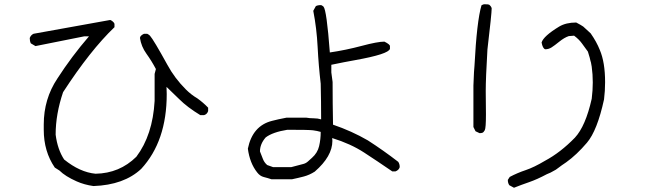

<svg xmlns="http://www.w3.org/2000/svg" viewBox="-20 -811 3040 904"><path d="M420 65Q377 59 341 43Q287 19 260 -8L238 -22Q186 -98 186 -200V-225Q186 -345 250 -441Q317 -545 399 -640H377L147 -594L125 -607Q120 -618 120 -632Q125 -646 138 -652Q268 -676 499 -717Q503 -716 510 -710.5Q517 -705 519 -699V-683Q405 -574 277 -377Q242 -274 242 -177Q251 -107 282 -60Q356 0 430 7Q543 5 622 -73Q699 -175 708 -336V-463L714 -486Q694 -524 669.5 -558Q645 -592 639 -632Q639 -643 658 -652H673Q681 -648 686 -643Q703 -624 768 -506Q802 -443 855 -390Q880 -365 909 -348Q937 -328 960 -304V-288Q955 -273 941 -269H923Q862 -306 824 -344L764 -402L765 -368Q765 -146 645 -16Q564 60 420 65Z M1351 -24 1408 -39Q1420 -42 1429.5 -50.5Q1439 -59 1449 -68Q1475 -91 1482.5 -123Q1490 -155 1490 -190Q1473 -195 1453.5 -197.5Q1434 -200 1333 -200Q1264 -189 1231 -164Q1204 -133 1204 -98Q1211 -81 1217.5 -63.5Q1224 -46 1238 -34L1266 -24ZM1355 33H1258Q1240 27 1222 22.5Q1204 18 1191 1Q1156 -43 1147 -111Q1169 -219 1261 -242Q1287 -249 1329 -257H1422Q1439 -254 1457.5 -254Q1476 -254 1492 -249Q1492 -333 1490 -417Q1480 -502 1475.5 -590Q1471 -678 1455 -760L1467 -782Q1475 -787 1492 -787Q1497 -785 1503 -780Q1518 -764 1533 -564Q1608 -575 1683 -595Q1758 -615 1790 -615Q1816 -602 1816 -594V-581Q1809 -556 1653 -528Q1602 -519 1540 -506V-470L1546 -425Q1546 -325 1548 -224Q1636 -194 1712 -150Q1785 -103 1855 -49Q1862 -39 1862 -24Q1858 -10 1842 -4H1827Q1757 -52 1694 -93Q1631 -134 1544 -161L1545 -148Q1545 -75 1462 -3Q1437 13 1410.5 20Q1384 27 1355 33Z M2238 -184 2219 -193 2209 -213V-408Q2212 -489 2214 -501Q2225 -712 2247 -786Q2254 -790 2259 -791Q2280 -791 2283 -789Q2293 -781 2295 -772Q2295 -747 2275 -578Q2267 -442 2267 -383L2268 -272Q2268 -208 2262.5 -198Q2257 -188 2251.5 -186Q2246 -184 2238 -184ZM2400 73 2378 61Q2371 51 2371 36L2380 22Q2416 3 2455 -10Q2494 -23 2546 -54Q2619 -93 2687 -163Q2737 -217 2766 -346Q2771 -386 2771 -423Q2771 -461 2766 -497Q2762 -522 2760 -525Q2759 -533 2748 -568Q2734 -587 2720 -606.5Q2706 -626 2683 -643L2658 -641Q2637 -634 2613.5 -615Q2590 -596 2576.5 -587.5Q2563 -579 2547 -579Q2535 -583 2530 -611Q2539 -641 2613 -686Q2645 -705 2693 -705Q2716 -693 2726 -686Q2729 -684 2761 -654Q2789 -614 2804 -576Q2829 -518 2829 -424Q2829 -383 2824 -343Q2792 -196 2743.5 -139Q2695 -82 2646 -47Q2622 -31 2610 -21.5Q2598 -12 2597 -12Q2568 5 2555 9Q2508 34 2471.5 46.5Q2435 59 2400 73Z"/></svg>

Font: Yozai
Style: Regular
Weight: 400
Designer: LXGW / Y.OzVox
Foundry: LXGW / Y.OzVox
Version: Version 0.861;October 22, 2024